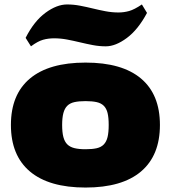

<svg xmlns="http://www.w3.org/2000/svg" viewBox="-20 -831 767 862"><path d="M364 11Q200 11 114.5 -61Q29 -133 29 -270Q29 -407 114.5 -478.5Q200 -550 364 -550Q528 -550 613 -478.5Q698 -407 698 -270Q698 -133 613 -61Q528 11 364 11ZM364 -161Q394 -161 414 -165.5Q434 -170 446 -182.5Q458 -195 463 -216Q468 -237 468 -270Q468 -303 463 -323.5Q458 -344 446 -356Q434 -368 414 -372.5Q394 -377 364 -377Q334 -377 314 -372.5Q294 -368 282 -356Q270 -344 264.5 -323Q259 -302 259 -270Q259 -237 264.5 -216Q270 -195 282 -183Q294 -171 314 -166Q334 -161 364 -161ZM95 -661Q133 -736 184 -773.5Q235 -811 281 -811Q310 -811 339 -805.5Q368 -800 396.5 -793Q425 -786 454 -780.5Q483 -775 512 -775Q536 -775 559.5 -781.5Q583 -788 617 -811L640 -773Q600 -698 549.5 -660.5Q499 -623 455 -623Q426 -623 397 -628.5Q368 -634 339 -641Q310 -648 281 -653.5Q252 -659 223 -659Q197 -659 173.5 -652.5Q150 -646 119 -623Z"/></svg>

Font: Encode Sans Wide
Style: Black
Weight: 900
Designer: Pablo Impallari, Andres Torresi
Foundry: Pablo Impallari, Andres Torresi
Version: Version 1.000; ttfautohint (v1.00) -l 8 -r 50 -G 200 -x 14 -